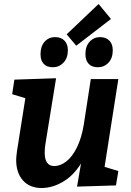

<svg xmlns="http://www.w3.org/2000/svg" viewBox="-20 -930 656 962"><path d="M573 -534 504 -94 573 -73 561 -1 366 5 386 -111Q348 -50 295 -19Q242 12 188 12Q129 12 95 -26Q61 -64 61 -129Q61 -142 65 -172L107 -438L41 -458L52 -531L261 -538L207 -205Q204 -184 204 -165Q204 -98 252 -98Q282 -98 312 -121Q342 -144 365.5 -191.5Q389 -239 400 -307L435 -534ZM536 -835 362 -701 314 -758 474 -910ZM183 -658Q183 -698 203.5 -721Q224 -744 256 -744Q286 -744 303 -726.5Q320 -709 320 -678Q320 -639 298 -616Q276 -593 245 -593Q215 -593 199 -610Q183 -627 183 -658ZM408 -659Q408 -698 429 -721Q450 -744 481 -744Q511 -744 528 -726.5Q545 -709 545 -678Q545 -639 523.5 -616Q502 -593 470 -593Q440 -593 424 -610.5Q408 -628 408 -659Z"/></svg>

Font: Bitter Pro
Style: Bold Italic
Weight: 700
Italic angle: -9°
Designer: Sol Matas, and Bitter project Authors
Foundry: Sol Matas
Version: Version 1.010